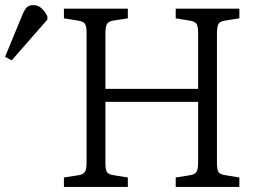

<svg xmlns="http://www.w3.org/2000/svg" viewBox="-186 -734 1024 754"><path d="M65 0V-37L123 -46Q141 -49 147.5 -59Q154 -69 154 -97V-606Q154 -631 147.5 -640.5Q141 -650 121 -653L65 -662V-700H316V-662L258 -653Q240 -650 234 -639.5Q228 -629 228 -602V-385H592V-606Q592 -631 585.5 -640.5Q579 -650 559 -653L504 -662V-700H754V-662L697 -653Q678 -650 672 -640Q666 -630 666 -602V-93Q666 -68 672 -58.5Q678 -49 699 -46L754 -37V0H504V-37L561 -46Q579 -49 585.5 -59Q592 -69 592 -97V-334H228V-93Q228 -68 234 -58.5Q240 -49 260 -46L316 -37V0ZM-140 -497 -166 -511 -100 -671Q-91 -694 -82 -704Q-73 -714 -55 -714Q-22 -714 0 -670V-657Z"/></svg>

Font: Literata 12pt Light
Style: Regular
Weight: 300
Designer: Latin by Veronika Burian and Jose Scaglione. Greek by Irene Vlachou. Cyrillic by Vera Evstafieva.
Foundry: TypeTogether
Version: Version 3.002